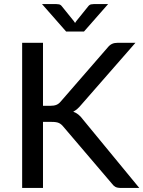

<svg xmlns="http://www.w3.org/2000/svg" viewBox="-20 -929 708 949"><path d="M89.5 0ZM192.5 -406H228Q247 -406 258.8 -410.8Q270.5 -415.5 280 -427L512 -694Q522.5 -707 534 -712.2Q545.5 -717.5 562 -717.5H649.5L381.5 -411Q362 -387 342 -377Q369 -367.5 389.5 -339L668.5 0H579Q559 0 549.5 -5.8Q540 -11.5 533 -21.5L293 -303Q283 -315.5 271.2 -321Q259.5 -326.5 236 -326.5H192.5V0H89.5V-717.5H192.5ZM187.5 -909H256.5Q263 -909 271.5 -907.5Q280 -906 286.5 -897L345 -824.5Q348 -819 351 -815.5L357 -824.5L415 -896.5Q422 -906 430.5 -907.5Q439 -909 445.5 -909H514.5L395 -773H307Z"/></svg>

Font: Lato Medium
Style: Regular
Weight: 500
Designer: Lukasz Dziedzic
Foundry: tyPoland Lukasz Dziedzic
Version: Version 2.006; 2014-01-15